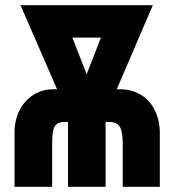

<svg xmlns="http://www.w3.org/2000/svg" viewBox="-20 -720 675 740"><path d="M442 -376H430L569 -700H59L200 -376H186Q142 -376 108 -354Q74 -332 55 -294.5Q36 -257 36 -208V0H181V-167Q181 -199 185 -217Q189 -235 199.5 -242.5Q210 -250 230 -250H242V0H387V-250H400Q429 -250 441 -232.5Q453 -215 453 -165V0H596V-207Q596 -255 577.5 -293.5Q559 -332 524 -354Q489 -376 442 -376ZM314 -434 259 -575H369Z"/></svg>

Font: Advent Pro ExtraBold
Style: Regular
Weight: 800
Designer: VivaRado, Andreas Kalpakidis
Foundry: VivaRado, Andreas Kalpakidis
Version: Version 3.000